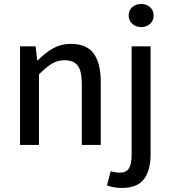

<svg xmlns="http://www.w3.org/2000/svg" viewBox="-20 -717 844 950"><path d="M156.2 -487.8 164.1 -418.9H167.5Q206.1 -457.5 244.4 -478.8Q282.7 -500 329.6 -500Q408.2 -500 443.4 -452.6Q478.5 -405.3 478.5 -310.1V0H384.8V-297.4Q384.8 -342.3 376.5 -368.4Q368.2 -394.5 349.4 -406.7Q330.6 -418.9 298.3 -418.9Q265.1 -418.9 237.8 -402.6Q210.4 -386.2 172.9 -349.1V0H79.1V-487.8ZM679.2 -697.3Q705.1 -697.3 722.7 -681.4Q740.2 -665.5 740.2 -640.6Q740.2 -615.2 722.7 -599.1Q705.1 -583 679.2 -583Q652.3 -583 634.5 -599.1Q616.7 -615.2 616.7 -640.6Q616.7 -666 634.3 -681.6Q651.9 -697.3 679.2 -697.3ZM725.1 -487.8V46.9Q725.1 126.5 691.9 169.7Q658.7 212.9 584 212.9Q542 212.9 509.3 200.2L527.8 129.9Q550.8 137.2 572.8 137.2Q605.5 137.2 618.4 115.5Q631.3 93.8 631.3 47.9V-487.8Z"/></svg>

Font: Varta SemiBold
Style: Regular
Weight: 600
Designer: Joana Correia, Viktoriya Grabowska, Eben Sorkin
Foundry: Sorkin Type
Version: Version 1.003; ttfautohint (v1.3) -l 8 -r 24 -G 200 -x 12 -H